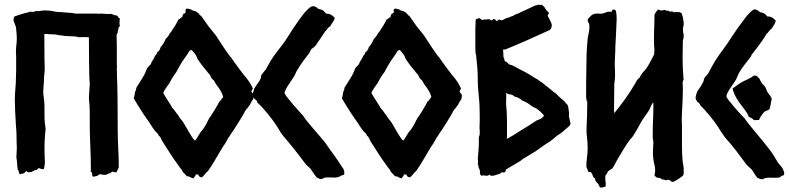

<svg xmlns="http://www.w3.org/2000/svg" viewBox="-20 -781 3504 853"><path d="M40 -691.4C40 -688.5 50.8 -661.1 50.8 -661.1L52.7 -642.6C53.7 -631.8 54.7 -620.1 54.7 -609.4C54.7 -590.8 50.8 -572.3 50.8 -552.7L51.8 -527.3V-467.8L50.8 -434.6C50.8 -402.3 45.9 -371.1 45.9 -338.9C45.9 -308.6 47.9 -270.5 50.8 -222.7C54.7 -191.4 52.7 -160.2 54.7 -126C54.7 -115.2 53.7 -100.6 52.7 -82C56.6 -63.5 55.7 -46.9 58.6 -28.3C65.4 -21.5 61.5 -13.7 68.4 -6.8C75.2 -9.8 82 -8.8 86.9 -11.7C91.8 -14.6 92.8 -20.5 97.7 -20.5C99.6 -20.5 100.6 -19.5 100.6 -18.6V-17.6C100.6 -16.6 103.5 -15.6 109.4 -15.6L114.3 -16.6H119.1C123 -16.6 127 -25.4 142.6 -25.4C145.5 -28.3 148.4 -33.2 153.3 -34.2C160.2 -31.2 165 -29.3 166 -29.3L174.8 -30.3C178.7 -37.1 176.8 -47.9 179.7 -55.7C178.7 -76.2 177.7 -97.7 177.7 -118.2C177.7 -152.3 179.7 -182.6 182.6 -209C179.7 -224.6 178.7 -240.2 177.7 -256.8V-301.8C177.7 -322.3 175.8 -341.8 172.9 -361.3L171.9 -367.2C171.9 -389.6 175.8 -414.1 175.8 -436.5C175.8 -448.2 178.7 -457 178.7 -477.5L177.7 -514.6L176.8 -629.9H193.4L197.3 -628.9H206.1C217.8 -628.9 229.5 -627.9 240.2 -625C258.8 -622.1 278.3 -620.1 296.9 -620.1C309.6 -620.1 322.3 -618.2 334 -615.2C336.9 -616.2 340.8 -616.2 345.7 -616.2C357.4 -616.2 367.2 -616.2 375 -615.2C375 -530.3 376 -469.7 377 -434.6L378.9 -407.2L377 -381.8C376 -368.2 375 -354.5 375 -341.8L377 -321.3C378.9 -304.7 378.9 -272.5 378.9 -226.6V-210C378.9 -192.4 379.9 -161.1 381.8 -117.2C382.8 -90.8 383.8 -61.5 383.8 -28.3L382.8 -17.6C387.7 -16.6 389.6 -12.7 389.6 -7.8V-4.9C389.6 -1 390.6 2 393.6 3.9C400.4 3.9 405.3 1 410.2 1C414.1 0 419.9 -6.8 422.9 -6.8C431.6 -6.8 438.5 -3.9 446.3 -3.9C455.1 -3.9 460 -11.7 470.7 -11.7C474.6 -14.6 475.6 -18.6 480.5 -18.6C484.4 -16.6 488.3 -15.6 493.2 -15.6H497.1C500 -18.6 502 -23.4 502.9 -28.3C505.9 -33.2 507.8 -36.1 507.8 -39.1C507.8 -93.8 502.9 -148.4 502.9 -204.1C502.9 -315.4 502 -382.8 501 -407.2C500 -431.6 499 -456.1 499 -480.5L500 -485.4L499 -493.2V-567.4L498 -627C499 -629.9 501 -632.8 502.9 -635.7V-638.7C502.9 -645.5 506.8 -650.4 506.8 -658.2L513.7 -668C513.7 -670.9 510.7 -668.9 510.7 -672.9L511.7 -693.4L512.7 -698.2C505.9 -701.2 504.9 -708 500 -711.9C488.3 -711.9 480.5 -718.8 469.7 -719.7C466.8 -718.8 463.9 -718.8 459 -718.8C448.2 -718.8 440.4 -720.7 429.7 -720.7L420.9 -719.7L412.1 -720.7H317.4C309.6 -720.7 303.7 -723.6 300.8 -723.6C280.3 -723.6 261.7 -727.5 241.2 -727.5C226.6 -727.5 208 -734.4 189.5 -734.4C179.7 -734.4 168.9 -735.4 159.2 -732.4C156.2 -731.4 148.4 -731.4 136.7 -731.4C133.8 -731.4 131.8 -728.5 128.9 -727.5L124 -728.5H110.4L108.4 -726.6C101.6 -726.6 52.7 -711.9 43 -707C41 -701.2 40 -696.3 40 -691.4Z M644.5 -235.4C652.3 -222.7 660.2 -210 668.9 -199.2C675.8 -191.4 682.6 -188.5 685.5 -177.7C692.4 -174.8 696.3 -164.1 699.2 -157.2C703.1 -149.4 709 -141.6 713.9 -133.8C731.4 -105.5 749 -78.1 768.6 -51.8C772.5 -46.9 775.4 -41 780.3 -35.2C784.2 -30.3 789.1 -25.4 792 -17.6C796.9 -10.7 804.7 -5.9 809.6 2C822.3 1 827.1 8.8 837.9 11.7C842.8 8.8 843.8 2.9 848.6 0C848.6 -2.9 844.7 -8.8 861.3 -4.9C863.3 2.9 868.2 6.8 877 6.8C887.7 -1 893.6 -13.7 904.3 -21.5C911.1 -32.2 917 -40 923.8 -50.8C930.7 -61.5 935.5 -71.3 942.4 -82C954.1 -100.6 967.8 -127 980.5 -143.6C981.4 -145.5 994.1 -168 995.1 -169.9C999 -174.8 1002 -177.7 1004.9 -184.6C1015.6 -197.3 1065.4 -277.3 1068.4 -287.1C1073.2 -291 1073.2 -297.9 1080.1 -300.8C1083 -305.7 1085.9 -311.5 1090.8 -316.4C1093.8 -325.2 1100.6 -333 1105.5 -341.8C1104.5 -345.7 1107.4 -350.6 1107.4 -355.5C1107.4 -362.3 1101.6 -368.2 1096.7 -373C1097.7 -377.9 1100.6 -382.8 1103.5 -387.7C1096.7 -402.3 1091.8 -412.1 1077.1 -431.6C1065.4 -443.4 1014.6 -512.7 1006.8 -525.4C1000 -530.3 957 -594.7 950.2 -606.4C938.5 -627 921.9 -643.6 907.2 -663.1C896.5 -677.7 884.8 -695.3 874 -710C867.2 -712.9 865.2 -718.8 860.4 -723.6C853.5 -726.6 850.6 -733.4 837.9 -733.4C826.2 -741.2 825.2 -740.2 810.5 -743.2C807.6 -740.2 801.8 -741.2 804.7 -725.6C804.7 -722.7 797.9 -720.7 794.9 -719.7C792 -714.8 790 -710 790 -704.1C782.2 -705.1 782.2 -695.3 773.4 -695.3C766.6 -683.6 762.7 -673.8 752 -657.2C745.1 -650.4 743.2 -639.6 735.4 -634.8C730.5 -624 724.6 -616.2 716.8 -609.4C710 -594.7 704.1 -582 693.4 -571.3C691.4 -561.5 686.5 -553.7 677.7 -547.9C676.8 -542 673.8 -537.1 668 -532.2C665 -517.6 653.3 -510.7 650.4 -496.1C643.6 -491.2 641.6 -484.4 634.8 -480.5C627.9 -464.8 625 -453.1 610.4 -430.7C602.5 -418.9 594.7 -406.2 585.9 -391.6C585 -386.7 584 -382.8 584 -379.9C577.1 -373 581.1 -364.3 574.2 -343.8C596.7 -305.7 618.2 -271.5 644.5 -235.4ZM705.1 -368.2C711.9 -382.8 717.8 -391.6 727.5 -404.3C734.4 -413.1 738.3 -422.9 744.1 -432.6C751 -443.4 755.9 -451.2 762.7 -460C771.5 -475.6 780.3 -493.2 790 -507.8C800.8 -524.4 812.5 -538.1 821.3 -554.7C824.2 -557.6 827.1 -556.6 831.1 -559.6C837.9 -550.8 844.7 -544.9 850.6 -535.2C853.5 -530.3 854.5 -526.4 857.4 -519.5C865.2 -506.8 887.7 -476.6 898.4 -465.8C902.3 -458 909.2 -454.1 913.1 -447.3C916 -442.4 918 -437.5 918.9 -434.6C922.9 -430.7 925.8 -426.8 930.7 -422.9C934.6 -416 937.5 -410.2 942.4 -403.3C953.1 -388.7 963.9 -377 971.7 -349.6C963.9 -342.8 961.9 -334 954.1 -329.1C950.2 -319.3 918 -265.6 908.2 -253.9C900.4 -238.3 894.5 -223.6 879.9 -204.1C865.2 -189.5 859.4 -170.9 846.7 -156.2C833 -164.1 803.7 -225.6 790 -243.2C783.2 -252 776.4 -258.8 771.5 -269.5C760.7 -280.3 756.8 -292 746.1 -300.8C743.2 -308.6 712.9 -352.5 705.1 -368.2Z M1110.4 -341.8C1117.2 -336.9 1123 -334 1123 -325.2C1146.5 -306.6 1191.4 -250 1207 -224.6C1217.8 -210 1224.6 -193.4 1236.3 -179.7C1270.5 -139.6 1303.7 -98.6 1335 -55.7C1342.8 -44.9 1352.5 -39.1 1360.4 -30.3C1369.1 -17.6 1377 -3.9 1387.7 7.8C1395.5 10.7 1397.5 14.6 1408.2 14.6C1411.1 14.6 1417 9.8 1420.9 8.8C1432.6 5.9 1451.2 7.8 1465.8 7.8C1472.7 7.8 1483.4 7.8 1496.1 -1C1502.9 -3.9 1509.8 -1 1509.8 -12.7C1509.8 -23.4 1505.9 -33.2 1499 -40C1475.6 -78.1 1448.2 -112.3 1423.8 -148.4C1407.2 -169.9 1332 -252.9 1327.1 -266.6C1316.4 -277.3 1247.1 -354.5 1244.1 -367.2C1244.1 -383.8 1278.3 -426.8 1288.1 -444.3C1293 -453.1 1295.9 -463.9 1302.7 -472.7C1317.4 -499 1336.9 -522.5 1354.5 -545.9C1357.4 -549.8 1358.4 -554.7 1360.4 -558.6C1365.2 -567.4 1376 -569.3 1381.8 -578.1C1395.5 -598.6 1410.2 -619.1 1424.8 -641.6C1433.6 -648.4 1435.5 -659.2 1446.3 -663.1C1453.1 -675.8 1462.9 -686.5 1467.8 -701.2C1456.1 -713.9 1445.3 -720.7 1428.7 -720.7C1421.9 -727.5 1418.9 -736.3 1400.4 -740.2C1388.7 -740.2 1387.7 -755.9 1365.2 -752.9C1339.8 -740.2 1310.5 -695.3 1293 -669.9C1274.4 -643.6 1260.7 -619.1 1242.2 -592.8C1222.7 -565.4 1198.2 -538.1 1180.7 -507.8C1173.8 -496.1 1168 -484.4 1161.1 -472.7C1154.3 -463.9 1146.5 -456.1 1141.6 -448.2C1138.7 -443.4 1139.6 -438.5 1138.7 -433.6C1131.8 -417 1119.1 -404.3 1110.4 -388.7C1107.4 -383.8 1108.4 -378.9 1105.5 -374C1104.5 -370.1 1102.5 -366.2 1102.5 -361.3C1102.5 -353.5 1107.4 -348.6 1110.4 -341.8Z M1569.3 -235.4C1577.1 -222.7 1585 -210 1593.8 -199.2C1600.6 -191.4 1607.4 -188.5 1610.4 -177.7C1617.2 -174.8 1621.1 -164.1 1624 -157.2C1627.9 -149.4 1633.8 -141.6 1638.7 -133.8C1656.2 -105.5 1673.8 -78.1 1693.4 -51.8C1697.3 -46.9 1700.2 -41 1705.1 -35.2C1709 -30.3 1713.9 -25.4 1716.8 -17.6C1721.7 -10.7 1729.5 -5.9 1734.4 2C1747.1 1 1752 8.8 1762.7 11.7C1767.6 8.8 1768.6 2.9 1773.4 0C1773.4 -2.9 1769.5 -8.8 1786.1 -4.9C1788.1 2.9 1793 6.8 1801.8 6.8C1812.5 -1 1818.4 -13.7 1829.1 -21.5C1835.9 -32.2 1841.8 -40 1848.6 -50.8C1855.5 -61.5 1860.4 -71.3 1867.2 -82C1878.9 -100.6 1892.6 -127 1905.3 -143.6C1906.2 -145.5 1918.9 -168 1919.9 -169.9C1923.8 -174.8 1926.8 -177.7 1929.7 -184.6C1940.4 -197.3 1990.2 -277.3 1993.2 -287.1C1998 -291 1998 -297.9 2004.9 -300.8C2007.8 -305.7 2010.7 -311.5 2015.6 -316.4C2018.6 -325.2 2025.4 -333 2030.3 -341.8C2029.3 -345.7 2032.2 -350.6 2032.2 -355.5C2032.2 -362.3 2026.4 -368.2 2021.5 -373C2022.5 -377.9 2025.4 -382.8 2028.3 -387.7C2021.5 -402.3 2016.6 -412.1 2002 -431.6C1990.2 -443.4 1939.5 -512.7 1931.6 -525.4C1924.8 -530.3 1881.8 -594.7 1875 -606.4C1863.3 -627 1846.7 -643.6 1832 -663.1C1821.3 -677.7 1809.6 -695.3 1798.8 -710C1792 -712.9 1790 -718.8 1785.2 -723.6C1778.3 -726.6 1775.4 -733.4 1762.7 -733.4C1751 -741.2 1750 -740.2 1735.4 -743.2C1732.4 -740.2 1726.6 -741.2 1729.5 -725.6C1729.5 -722.7 1722.7 -720.7 1719.7 -719.7C1716.8 -714.8 1714.8 -710 1714.8 -704.1C1707 -705.1 1707 -695.3 1698.2 -695.3C1691.4 -683.6 1687.5 -673.8 1676.8 -657.2C1669.9 -650.4 1668 -639.6 1660.2 -634.8C1655.3 -624 1649.4 -616.2 1641.6 -609.4C1634.8 -594.7 1628.9 -582 1618.2 -571.3C1616.2 -561.5 1611.3 -553.7 1602.5 -547.9C1601.6 -542 1598.6 -537.1 1592.8 -532.2C1589.8 -517.6 1578.1 -510.7 1575.2 -496.1C1568.4 -491.2 1566.4 -484.4 1559.6 -480.5C1552.7 -464.8 1549.8 -453.1 1535.2 -430.7C1527.3 -418.9 1519.5 -406.2 1510.7 -391.6C1509.8 -386.7 1508.8 -382.8 1508.8 -379.9C1502 -373 1505.9 -364.3 1499 -343.8C1521.5 -305.7 1543 -271.5 1569.3 -235.4ZM1629.9 -368.2C1636.7 -382.8 1642.6 -391.6 1652.3 -404.3C1659.2 -413.1 1663.1 -422.9 1668.9 -432.6C1675.8 -443.4 1680.7 -451.2 1687.5 -460C1696.3 -475.6 1705.1 -493.2 1714.8 -507.8C1725.6 -524.4 1737.3 -538.1 1746.1 -554.7C1749 -557.6 1752 -556.6 1755.9 -559.6C1762.7 -550.8 1769.5 -544.9 1775.4 -535.2C1778.3 -530.3 1779.3 -526.4 1782.2 -519.5C1790 -506.8 1812.5 -476.6 1823.2 -465.8C1827.1 -458 1834 -454.1 1837.9 -447.3C1840.8 -442.4 1842.8 -437.5 1843.8 -434.6C1847.7 -430.7 1850.6 -426.8 1855.5 -422.9C1859.4 -416 1862.3 -410.2 1867.2 -403.3C1877.9 -388.7 1888.7 -377 1896.5 -349.6C1888.7 -342.8 1886.7 -334 1878.9 -329.1C1875 -319.3 1842.8 -265.6 1833 -253.9C1825.2 -238.3 1819.3 -223.6 1804.7 -204.1C1790 -189.5 1784.2 -170.9 1771.5 -156.2C1757.8 -164.1 1728.5 -225.6 1714.8 -243.2C1708 -252 1701.2 -258.8 1696.3 -269.5C1685.5 -280.3 1681.6 -292 1670.9 -300.8C1668 -308.6 1637.7 -352.5 1629.9 -368.2Z M2092.8 -545.9C2092.8 -543 2093.8 -541 2094.7 -539.1C2095.7 -536.1 2095.7 -533.2 2095.7 -530.3C2099.6 -498 2102.5 -464.8 2102.5 -431.6C2102.5 -404.3 2104.5 -377 2107.4 -350.6C2110.4 -323.2 2111.3 -295.9 2111.3 -267.6V-240.2L2110.4 -212.9L2111.3 -199.2V-185.5C2111.3 -182.6 2110.4 -179.7 2109.4 -177.7C2108.4 -174.8 2107.4 -171.9 2107.4 -168.9V-148.4C2107.4 -139.6 2107.4 -130.9 2106.4 -122.1L2104.5 -96.7C2103.5 -88.9 2103.5 -83 2102.5 -79.1C2103.5 -76.2 2103.5 -71.3 2103.5 -65.4V-57.6L2102.5 -51.8C2102.5 -50.8 2103.5 -48.8 2104.5 -46.9C2105.5 -45.9 2106.4 -42 2106.4 -35.2C2110.4 -30.3 2112.3 -24.4 2112.3 -17.6C2111.3 -10.7 2113.3 -4.9 2118.2 0L2126 -2C2127.9 -2 2133.8 -1 2143.6 0C2148.4 -1 2152.3 -2.9 2156.2 -4.9L2157.2 -3.9C2158.2 -1 2160.2 0 2164.1 0C2168.9 0 2172.9 0 2177.7 -2C2182.6 -3.9 2189.5 -5.9 2200.2 -8.8L2209 -15.6C2211.9 -14.6 2216.8 -14.6 2223.6 -15.6L2228.5 -28.3L2291 -65.4L2303.7 -75.2L2360.4 -109.4L2401.4 -138.7C2408.2 -143.6 2415 -146.5 2421.9 -151.4C2425.8 -154.3 2443.4 -168 2447.3 -171.9C2450.2 -174.8 2451.2 -175.8 2454.1 -177.7C2458 -180.7 2462.9 -183.6 2467.8 -186.5C2472.7 -189.5 2476.6 -193.4 2480.5 -196.3L2509.8 -221.7C2512.7 -224.6 2514.6 -228.5 2514.6 -232.4C2514.6 -233.4 2513.7 -235.4 2513.7 -237.3L2508.8 -257.8C2507.8 -260.7 2506.8 -266.6 2507.8 -273.4V-282.2L2505.9 -295.9C2504.9 -300.8 2504.9 -305.7 2503.9 -309.6C2502.9 -313.5 2501 -315.4 2500 -316.4C2498 -319.3 2493.2 -322.3 2489.3 -328.1L2487.3 -331.1L2473.6 -342.8C2463.9 -350.6 2460 -355.5 2458 -357.4L2452.1 -363.3C2449.2 -366.2 2447.3 -367.2 2446.3 -368.2L2440.4 -372.1C2433.6 -377.9 2427.7 -382.8 2423.8 -385.7L2409.2 -397.5C2405.3 -399.4 2401.4 -403.3 2398.4 -406.2L2396.5 -408.2C2395.5 -409.2 2394.5 -410.2 2392.6 -411.1L2380.9 -418.9C2376 -421.9 2372.1 -424.8 2369.1 -427.7C2362.3 -430.7 2356.4 -434.6 2350.6 -438.5C2338.9 -446.3 2327.1 -453.1 2314.5 -460L2295.9 -469.7C2289.1 -473.6 2280.3 -477.5 2270.5 -483.4C2259.8 -489.3 2251 -493.2 2243.2 -494.1C2240.2 -497.1 2238.3 -499 2236.3 -500C2234.4 -501 2232.4 -502.9 2231.4 -505.9L2224.6 -507.8C2222.7 -508.8 2221.7 -510.7 2221.7 -512.7C2221.7 -514.6 2218.8 -525.4 2216.8 -527.3C2216.8 -539.1 2215.8 -549.8 2214.8 -560.5C2220.7 -560.5 2230.5 -561.5 2234.4 -565.4C2241.2 -568.4 2248 -570.3 2253.9 -573.2L2272.5 -581.1C2298.8 -591.8 2324.2 -603.5 2348.6 -614.3L2423.8 -648.4C2428.7 -655.3 2431.6 -661.1 2431.6 -669.9C2431.6 -676.8 2417 -704.1 2413.1 -710.9C2413.1 -712.9 2414.1 -714.8 2416 -717.8C2418 -720.7 2418.9 -722.7 2418.9 -724.6C2417 -724.6 2403.3 -740.2 2402.3 -743.2C2401.4 -747.1 2395.5 -752.9 2387.7 -759.8C2380.9 -758.8 2375 -758.8 2370.1 -760.7C2368.2 -757.8 2364.3 -756.8 2358.4 -756.8C2347.7 -752 2336.9 -747.1 2327.1 -742.2L2294.9 -727.5C2290 -725.6 2285.2 -721.7 2280.3 -720.7C2275.4 -719.7 2267.6 -715.8 2257.8 -710C2252.9 -709 2249 -707 2245.1 -705.1C2240.2 -703.1 2235.4 -702.1 2230.5 -700.2C2227.5 -699.2 2223.6 -698.2 2219.7 -695.3C2215.8 -692.4 2211.9 -691.4 2209 -691.4C2207 -691.4 2205.1 -691.4 2203.1 -692.4C2201.2 -693.4 2199.2 -694.3 2197.3 -694.3C2196.3 -694.3 2194.3 -693.4 2193.4 -691.4C2192.4 -689.5 2190.4 -688.5 2187.5 -688.5C2184.6 -688.5 2182.6 -689.5 2181.6 -692.4C2180.7 -695.3 2177.7 -696.3 2172.9 -696.3C2170.9 -696.3 2168.9 -695.3 2168 -693.4C2167 -691.4 2165 -690.4 2163.1 -690.4C2162.1 -690.4 2160.2 -691.4 2158.2 -693.4C2155.3 -696.3 2149.4 -696.3 2139.6 -694.3H2130.9C2127.9 -694.3 2125 -693.4 2122.1 -691.4L2115.2 -697.3C2113.3 -699.2 2110.4 -700.2 2107.4 -700.2C2106.4 -700.2 2093.8 -695.3 2093.8 -694.3C2092.8 -690.4 2092.8 -683.6 2092.8 -674.8C2091.8 -666 2091.8 -656.2 2091.8 -646.5V-569.3ZM2228.5 -316.4V-340.8C2229.5 -348.6 2229.5 -357.4 2228.5 -366.2L2229.5 -368.2C2234.4 -363.3 2242.2 -361.3 2248 -361.3C2254.9 -360.4 2260.7 -357.4 2266.6 -351.6C2274.4 -351.6 2293.9 -341.8 2298.8 -335C2309.6 -331.1 2319.3 -326.2 2328.1 -320.3C2336.9 -314.5 2343.8 -306.6 2353.5 -303.7L2361.3 -299.8C2375 -292 2385.7 -280.3 2396.5 -268.6C2394.5 -257.8 2376 -249 2366.2 -247.1C2361.3 -244.1 2349.6 -236.3 2333 -225.6C2316.4 -214.8 2299.8 -205.1 2284.2 -195.3C2267.6 -184.6 2252.9 -174.8 2237.3 -167L2231.4 -164.1L2232.4 -174.8V-239.3L2231.4 -280.3Z M2585 -341.8C2585 -336.9 2585.9 -333 2588.9 -330.1V-317.4C2588.9 -283.2 2587.9 -249 2585.9 -214.8C2585 -200.2 2585.9 -184.6 2587.9 -169.9C2589.8 -155.3 2590.8 -139.6 2590.8 -124C2590.8 -109.4 2589.8 -95.7 2587.9 -82C2585.9 -68.4 2585 -54.7 2585 -40C2587.9 -34.2 2589.8 -29.3 2590.8 -26.4C2591.8 -23.4 2591.8 -19.5 2594.7 -17.6C2596.7 -16.6 2598.6 -15.6 2601.6 -16.6C2603.5 -17.6 2605.5 -16.6 2606.4 -14.6C2608.4 -10.7 2612.3 -5.9 2613.3 -1C2614.3 3.9 2618.2 8.8 2623 11.7C2624 20.5 2627.9 26.4 2633.8 32.2C2638.7 37.1 2642.6 43.9 2645.5 51.8C2653.3 52.7 2658.2 51.8 2661.1 50.8L2670.9 46.9C2671.9 36.1 2670.9 27.3 2669.9 22.5C2668.9 17.6 2668.9 12.7 2668.9 7.8C2668.9 1 2670.9 -3.9 2673.8 -6.8C2676.8 -9.8 2679.7 -14.6 2680.7 -19.5C2687.5 -24.4 2692.4 -28.3 2695.3 -29.3C2698.2 -30.3 2700.2 -32.2 2702.1 -35.2C2706.1 -40 2709 -45.9 2711.9 -51.8C2714.8 -57.6 2717.8 -63.5 2720.7 -68.4L2748 -114.3C2755.9 -127.9 2774.4 -157.2 2786.1 -168.9C2789.1 -171.9 2791 -174.8 2793 -177.7C2804.7 -195.3 2814.5 -212.9 2824.2 -231.4C2834 -250 2846.7 -266.6 2858.4 -283.2C2863.3 -290 2867.2 -296.9 2870.1 -305.7C2873 -313.5 2877 -320.3 2881.8 -326.2C2882.8 -323.2 2882.8 -319.3 2882.8 -315.4V-304.7C2882.8 -282.2 2881.8 -260.7 2880.9 -239.3C2879.9 -217.8 2879.9 -195.3 2879.9 -172.9C2879.9 -168 2879.9 -164.1 2880.9 -161.1C2881.8 -157.2 2882.8 -153.3 2882.8 -148.4C2882.8 -141.6 2881.8 -135.7 2881.8 -129.9L2880.9 -112.3V-91.8L2882.8 -72.3C2883.8 -63.5 2885.7 -55.7 2887.7 -48.8C2889.6 -41 2890.6 -33.2 2890.6 -25.4C2890.6 -20.5 2890.6 -16.6 2889.6 -12.7C2888.7 -8.8 2887.7 -4.9 2887.7 -2C2892.6 4.9 2897.5 8.8 2904.3 8.8C2911.1 8.8 2917 11.7 2921.9 16.6C2925.8 15.6 2928.7 16.6 2931.6 17.6C2933.6 18.6 2935.5 19.5 2937.5 19.5C2940.4 19.5 2942.4 19.5 2943.4 18.6C2945.3 17.6 2947.3 17.6 2949.2 17.6C2952.1 17.6 2956.1 19.5 2959 22.5C2961.9 25.4 2965.8 27.3 2968.8 27.3C2975.6 27.3 3016.6 1 3016.6 -4.9C3017.6 -7.8 3017.6 -12.7 3017.6 -18.6C3017.6 -26.4 3017.6 -34.2 3016.6 -42L3012.7 -64.5C3010.7 -86.9 3009.8 -108.4 3009.8 -130.9V-223.6L3008.8 -251C3008.8 -272.5 3010.7 -293.9 3011.7 -316.4C3012.7 -337.9 3013.7 -359.4 3013.7 -380.9C3013.7 -392.6 3013.7 -404.3 3012.7 -416C3013.7 -419.9 3014.6 -423.8 3017.6 -426.8C3016.6 -429.7 3015.6 -436.5 3015.6 -447.3C3013.7 -469.7 3012.7 -492.2 3012.7 -514.6V-537.1L3013.7 -593.8V-602.5L3014.6 -603.5C3016.6 -610.4 3017.6 -617.2 3017.6 -624C3017.6 -627.9 3016.6 -631.8 3015.6 -635.7L3014.6 -636.7V-660.2L3015.6 -662.1C3017.6 -667 3017.6 -672.9 3017.6 -677.7C3017.6 -682.6 3016.6 -687.5 3015.6 -692.4C3014.6 -697.3 3013.7 -702.1 3013.7 -707L3011.7 -708L3009.8 -719.7C3005.9 -724.6 3001 -726.6 2996.1 -727.5C2990.2 -727.5 2982.4 -727.5 2972.7 -726.6C2971.7 -727.5 2970.7 -728.5 2968.8 -729.5C2966.8 -730.5 2961.9 -730.5 2954.1 -729.5L2951.2 -732.4C2950.2 -733.4 2946.3 -734.4 2939.5 -733.4C2938.5 -736.3 2935.5 -737.3 2931.6 -736.3C2927.7 -735.4 2922.9 -735.4 2918 -734.4C2915 -734.4 2913.1 -735.4 2911.1 -736.3C2909.2 -737.3 2906.2 -738.3 2903.3 -738.3C2898.4 -733.4 2887.7 -720.7 2887.7 -712.9C2887.7 -688.5 2886.7 -664.1 2885.7 -638.7C2884.8 -614.3 2884.8 -586.9 2887.7 -557.6C2886.7 -552.7 2885.7 -547.9 2886.7 -543.9V-540L2879.9 -527.3C2870.1 -508.8 2862.3 -492.2 2852.5 -478.5C2847.7 -471.7 2841.8 -465.8 2835.9 -459C2830.1 -452.1 2825.2 -445.3 2822.3 -436.5C2817.4 -433.6 2812.5 -428.7 2809.6 -423.8L2800.8 -408.2C2774.4 -362.3 2742.2 -319.3 2709 -278.3C2708 -283.2 2708 -287.1 2708 -292V-304.7L2709 -392.6V-407.2L2710.9 -421.9C2712.9 -438.5 2712.9 -455.1 2711.9 -471.7C2710.9 -488.3 2710.9 -504.9 2711.9 -521.5C2712.9 -539.1 2713.9 -556.6 2713.9 -575.2C2714.8 -593.8 2715.8 -611.3 2716.8 -629.9L2719.7 -696.3C2719.7 -710 2718.8 -722.7 2715.8 -733.4L2711.9 -737.3C2710 -739.3 2708 -738.3 2705.1 -738.3C2701.2 -738.3 2698.2 -735.4 2697.3 -728.5C2686.5 -729.5 2678.7 -729.5 2673.8 -726.6C2668 -723.6 2662.1 -722.7 2656.2 -720.7C2653.3 -719.7 2649.4 -719.7 2645.5 -720.7H2634.8C2616.2 -720.7 2612.3 -717.8 2599.6 -705.1L2594.7 -700.2C2591.8 -697.3 2590.8 -695.3 2590.8 -693.4C2590.8 -688.5 2591.8 -683.6 2594.7 -679.7C2597.7 -675.8 2598.6 -669.9 2598.6 -663.1C2598.6 -652.3 2597.7 -641.6 2594.7 -630.9C2591.8 -620.1 2590.8 -608.4 2589.8 -597.7C2585.9 -557.6 2585 -516.6 2585 -476.6C2584 -436.5 2584 -395.5 2584 -355.5C2584 -350.6 2584 -345.7 2585 -341.8Z M3070.3 -347.7C3070.3 -340.8 3074.2 -335.9 3077.1 -329.1C3084 -325.2 3089.8 -321.3 3090.8 -313.5C3112.3 -293.9 3155.3 -241.2 3170.9 -215.8C3179.7 -201.2 3189.5 -186.5 3199.2 -172.9C3210 -158.2 3221.7 -148.4 3232.4 -133.8C3254.9 -107.4 3273.4 -79.1 3294.9 -51.8C3301.8 -43 3311.5 -36.1 3320.3 -27.3C3329.1 -14.6 3335 -2 3345.7 9.8C3353.5 10.7 3355.5 15.6 3366.2 15.6C3369.1 15.6 3375 11.7 3377.9 10.7C3388.7 6.8 3409.2 8.8 3420.9 8.8C3427.7 8.8 3441.4 8.8 3446.3 5.9C3451.2 2.9 3448.2 -1 3459 -1C3461.9 -2.9 3463.9 -5.9 3463.9 -10.7C3463.9 -12.7 3463.9 -16.6 3461.9 -21.5C3456.1 -37.1 3448.2 -43.9 3437.5 -56.6L3419.9 -85.9C3408.2 -105.5 3394.5 -122.1 3379.9 -140.6C3364.3 -161.1 3293 -243.2 3288.1 -255.9C3277.3 -263.7 3209 -340.8 3207 -352.5C3207 -370.1 3241.2 -411.1 3250 -427.7C3254.9 -436.5 3257.8 -447.3 3262.7 -456.1C3277.3 -482.4 3295.9 -502.9 3313.5 -526.4C3316.4 -530.3 3317.4 -535.2 3320.3 -539.1C3328.1 -548.8 3335 -557.6 3343.8 -569.3C3358.4 -588.9 3373 -608.4 3385.7 -630.9C3394.5 -635.7 3396.5 -647.5 3407.2 -652.3C3414.1 -664.1 3422.9 -673.8 3426.8 -688.5C3416 -701.2 3407.2 -708 3388.7 -708C3381.8 -714.8 3379.9 -721.7 3363.3 -725.6C3350.6 -725.6 3348.6 -740.2 3329.1 -739.3C3302.7 -723.6 3277.3 -681.6 3258.8 -658.2C3242.2 -633.8 3225.6 -610.4 3209 -584C3186.5 -552.7 3163.1 -523.4 3145.5 -490.2C3138.7 -477.5 3132.8 -466.8 3127 -456.1C3122.1 -447.3 3111.3 -441.4 3108.4 -430.7C3105.5 -426.8 3107.4 -421.9 3104.5 -418C3097.7 -402.3 3086.9 -388.7 3078.1 -375C3076.2 -372.1 3070.3 -352.5 3070.3 -347.7ZM3279.3 -305.7 3286.1 -296.9C3293 -288.1 3303.7 -272.5 3306.6 -261.7C3317.4 -257.8 3323.2 -253.9 3330.1 -247.1C3335 -248 3336.9 -247.1 3352.5 -248C3352.5 -254.9 3371.1 -281.2 3377 -285.2C3383.8 -290 3391.6 -289.1 3398.4 -295.9C3400.4 -297.9 3408.2 -336.9 3408.2 -340.8C3408.2 -351.6 3391.6 -365.2 3387.7 -376C3384.8 -379.9 3382.8 -390.6 3379.9 -393.6C3377 -400.4 3371.1 -403.3 3367.2 -408.2C3362.3 -415 3357.4 -423.8 3352.5 -433.6C3338.9 -441.4 3350.6 -445.3 3329.1 -445.3C3316.4 -434.6 3300.8 -428.7 3285.2 -420.9C3269.5 -413.1 3258.8 -406.2 3234.4 -387.7C3242.2 -356.4 3258.8 -332 3279.3 -305.7Z"/></svg>

Font: Caesar Dressing Cyrillic
Style: Regular
Weight: 400
Designer: Dathan Boardman
Foundry: Open Window
Version: Version 1.00;July 2, 2020;FontCreator 13.0.0.2642 64-bit